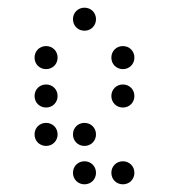

<svg xmlns="http://www.w3.org/2000/svg" viewBox="-20 -500 440 500"><path d="M200 -420C217 -420 230 -433 230 -450C230 -467 217 -480 200 -480C183 -480 170 -467 170 -450C170 -433 183 -420 200 -420ZM100 -320C117 -320 130 -333 130 -350C130 -367 117 -380 100 -380C83 -380 70 -367 70 -350C70 -333 83 -320 100 -320ZM300 -320C317 -320 330 -333 330 -350C330 -367 317 -380 300 -380C283 -380 270 -367 270 -350C270 -333 283 -320 300 -320ZM100 -220C117 -220 130 -233 130 -250C130 -267 117 -280 100 -280C83 -280 70 -267 70 -250C70 -233 83 -220 100 -220ZM300 -220C317 -220 330 -233 330 -250C330 -267 317 -280 300 -280C283 -280 270 -267 270 -250C270 -233 283 -220 300 -220ZM100 -120C117 -120 130 -133 130 -150C130 -167 117 -180 100 -180C83 -180 70 -167 70 -150C70 -133 83 -120 100 -120ZM200 -120C217 -120 230 -133 230 -150C230 -167 217 -180 200 -180C183 -180 170 -167 170 -150C170 -133 183 -120 200 -120ZM200 -20C217 -20 230 -33 230 -50C230 -67 217 -80 200 -80C183 -80 170 -67 170 -50C170 -33 183 -20 200 -20ZM300 -20C317 -20 330 -33 330 -50C330 -67 317 -80 300 -80C283 -80 270 -67 270 -50C270 -33 283 -20 300 -20Z"/></svg>

Font: TINY 5x3 60
Style: Regular
Weight: 150
Designer: Jack Halten Fahnestock
Foundry: Velvetyne Type Foundry
Version: Version 1.002;hotconv 1.0.109;makeotfexe 2.5.65596